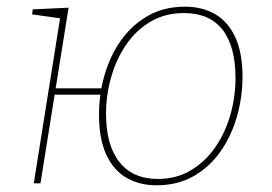

<svg xmlns="http://www.w3.org/2000/svg" viewBox="-20 -548 812 574"><path d="M138 -284H290L287 -265H135ZM533 -528Q585 -528 623.5 -505.5Q662 -483 683.5 -436.5Q705 -390 705 -318Q705 -258 688.5 -200Q672 -142 639.5 -95.5Q607 -49 559 -21.5Q511 6 448 6Q398 6 359 -16Q320 -38 298 -85Q276 -132 276 -205Q276 -266 292.5 -323.5Q309 -381 341.5 -427Q374 -473 422 -500.5Q470 -528 533 -528ZM530 -509Q474 -509 430.5 -483.5Q387 -458 357.5 -415Q328 -372 312.5 -318Q297 -264 297 -208Q297 -114 337 -63.5Q377 -13 452 -13Q507 -13 550 -38.5Q593 -64 623 -107Q653 -150 668.5 -204Q684 -258 684 -315Q684 -410 645 -459.5Q606 -509 530 -509ZM81 0 161 -502 169 -492 76 -505 78 -520 185 -525 101 0Z"/></svg>

Font: Bitter Thin
Style: Italic
Weight: 100
Italic angle: -9°
Designer: Sol Matas, and Bitter project Authors
Foundry: Sol Matas
Version: Version 2.002